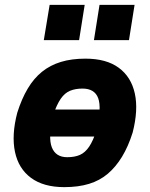

<svg xmlns="http://www.w3.org/2000/svg" viewBox="-20 -758 616 789"><path d="M244 11Q159 11 107.5 -27Q56 -65 41.5 -134Q27 -203 51 -295Q69 -352 94 -394Q119 -436 152.5 -463Q186 -490 230 -503.5Q274 -517 331 -517Q417 -517 468 -479.5Q519 -442 534 -374Q549 -306 525 -213Q507 -156 481.5 -114Q456 -72 423 -44Q390 -16 346 -2.5Q302 11 244 11ZM256 -112Q287 -112 308.5 -121.5Q330 -131 346.5 -155.5Q363 -180 377 -224Q398 -315 383.5 -354.5Q369 -394 319 -394Q290 -394 268 -385Q246 -376 229.5 -352Q213 -328 198 -284Q177 -193 193 -152.5Q209 -112 256 -112ZM136 -197 153 -308H440L422 -197ZM366 -593 389 -738H533L510 -593ZM160 -593 184 -738H328L305 -593Z"/></svg>

Font: Nunito Sans 7pt Condensed Black
Style: Italic
Weight: 900
Width: 3
Italic angle: -9°
Designer: Vernon Adams
Foundry: Vernon Adams
Version: Version 3.101;gftools[0.9.27]